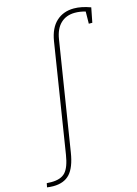

<svg xmlns="http://www.w3.org/2000/svg" viewBox="-243 -847 832 1163"><g transform="rotate(-15 173.5 -266.0)"><path d="M444 -749 426 -657H404L405 -733Q372 -743 339 -743Q285 -743 250 -710Q215 -677 205 -612L97 68Q83 158 46.5 198Q10 238 -58 238Q-68 238 -79.5 237Q-91 236 -97 235L-92 210Q-82 211 -63 211Q-3 211 25 180.5Q53 150 65 73L173 -610Q186 -690 230 -730Q274 -770 340 -770Q387 -770 444 -749Z"/></g></svg>

Font: Bitter Pro ExtraLight
Style: Italic
Weight: 275
Italic angle: -9°
Designer: Sol Matas, and Bitter project Authors
Foundry: Sol Matas
Version: Version 1.010